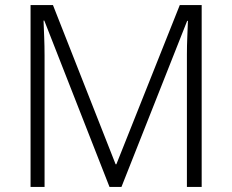

<svg xmlns="http://www.w3.org/2000/svg" viewBox="-20 -734 912 754"><path d="M410 0 154 -653H151Q152 -625 153.5 -589.5Q155 -554 155 -515V0H100V-714H188L434 -89H437L686 -714H772V0H714V-521Q714 -554 715.5 -588.5Q717 -623 718 -652H715L457 0Z"/></svg>

Font: Noto Sans Sinhala Light
Style: Regular
Weight: 300
Designer: Jelle Bosma - Monotype Design Team
Foundry: Monotype Imaging Inc.
Version: Version 2.006; ttfautohint (v1.8.4.7-5d5b)